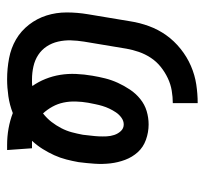

<svg xmlns="http://www.w3.org/2000/svg" viewBox="-38 -530 576 540"><g transform="rotate(90 250.0 -260.0)"><path d="M388 8Q364 8 341.5 4Q319 0 298 -8Q275 1 250.5 4.5Q226 8 203 8Q173 8 144 2.5Q115 -3 91 -17Q67 -31 49.5 -53.5Q32 -76 23.5 -103Q15 -130 15 -159.5Q15 -189 20 -219L40 -339Q44 -365 53.5 -391Q63 -417 79 -439.5Q95 -462 117.5 -480Q140 -498 165.5 -509Q191 -520 217.5 -524Q244 -528 270 -528V-458Q253 -458 235 -455Q217 -452 200 -444Q183 -436 168 -424Q153 -412 142.5 -396Q132 -380 126 -362.5Q120 -345 117 -328L97 -208Q94 -189 93.5 -171Q93 -153 97 -135.5Q101 -118 110.5 -103.5Q120 -89 134.5 -79.5Q149 -70 167 -66Q185 -62 203 -62H204Q208 -62 213 -62Q218 -62 222 -63Q210 -80 202 -100Q194 -120 190.5 -141.5Q187 -163 188 -186Q189 -209 193 -232Q196 -250 200.5 -268Q205 -286 213 -303.5Q221 -321 232 -337.5Q243 -354 258.5 -366.5Q274 -379 292.5 -384.5Q311 -390 330 -390Q352 -390 373 -382.5Q394 -375 408 -359.5Q422 -344 429.5 -324Q437 -304 439.5 -282.5Q442 -261 440.5 -238.5Q439 -216 436 -193Q433 -176 428.5 -158.5Q424 -141 416.5 -124.5Q409 -108 399 -92Q389 -76 376 -62H397L402 8ZM299 -93Q313 -104 323 -117Q333 -130 340.5 -144.5Q348 -159 352 -174Q356 -189 359 -205Q360 -216 361.5 -227.5Q363 -239 363.5 -250Q364 -261 363.5 -272Q363 -283 359.5 -293.5Q356 -304 348.5 -312Q341 -320 330 -320Q320 -320 311 -313.5Q302 -307 296 -298Q290 -289 285.5 -279.5Q281 -270 278 -260Q275 -250 273 -240Q271 -230 269 -220Q266 -203 265.5 -185Q265 -167 268.5 -150.5Q272 -134 280 -119.5Q288 -105 299 -93Z"/></g></svg>

Font: Iosevka Curly Slab
Style: Italic
Weight: 400
Italic angle: -9°
Monospace: yes
Designer: Belleve Invis
Foundry: Belleve Invis
Version: Version 22.1.2; ttfautohint (v1.8.4)